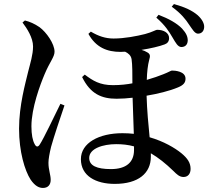

<svg xmlns="http://www.w3.org/2000/svg" viewBox="-20 -863 1040 947"><path d="M831 -678C847 -651 857 -632 874 -631C891 -631 905 -640 906 -663C906 -682 899 -699 878 -722C853 -748 812 -771 762 -790L751 -776C795 -738 814 -707 831 -678ZM913 -741C930 -717 940 -698 956 -697C975 -697 986 -710 987 -729C988 -746 978 -767 955 -788C928 -811 892 -828 838 -843L827 -830C874 -796 896 -767 913 -741ZM91 -752C113 -723 143 -677 143 -634C143 -593 129 -550 119 -510C105 -451 74 -343 74 -228C74 -115 102 -22 131 23C153 55 173 64 192 64C218 64 230 47 230 24C230 -1 219 -25 219 -60C219 -78 224 -106 232 -139C245 -186 278 -285 298 -343L278 -351C252 -299 196 -180 176 -150C167 -136 158 -138 151 -152C141 -170 135 -199 135 -240C135 -330 178 -445 200 -497C226 -559 249 -582 249 -608C249 -647 209 -704 175 -729C150 -746 127 -756 103 -762ZM641 -141V-123C641 -63 603 -29 527 -29C457 -29 420 -46 420 -84C420 -131 489 -152 553 -152C583 -152 612 -149 641 -141ZM398 -495 385 -483C426 -399 482 -376 555 -376C582 -376 607 -378 634 -381L640 -203C622 -205 603 -206 584 -206C468 -206 379 -158 379 -78C379 5 453 44 546 44C663 44 724 -9 724 -90V-107C760 -86 797 -57 836 -19C851 -4 865 10 885 10C908 10 920 -7 920 -30C920 -60 905 -82 875 -107C842 -134 787 -166 718 -186C712 -247 705 -319 703 -391C757 -400 815 -414 858 -432C887 -444 895 -457 895 -475C895 -512 842 -515 828 -515C823 -515 812 -507 786 -497C764 -488 735 -478 704 -469C705 -507 709 -542 716 -568C722 -587 721 -597 706 -605C698 -610 689 -614 678 -617C722 -624 766 -634 792 -644C806 -649 814 -659 814 -675C814 -701 787 -716 756 -716C747 -716 733 -705 695 -695C655 -685 595 -673 540 -673C500 -673 465 -685 428 -707L416 -696C453 -629 508 -607 575 -607L597 -608C612 -601 626 -590 629 -571C633 -546 633 -496 633 -452C607 -447 575 -443 537 -443C472 -443 438 -465 398 -495Z"/></svg>

Font: Noto Serif CJK JP SemiBold
Style: Regular
Weight: 600
Designer: Ryoko NISHIZUKA 西塚涼子 (kana & ideographs); Frank Grießhammer (Latin, Greek & Cyrillic); Wenlong ZHANG 张文龙 (bopomofo); San
Foundry: Adobe
Version: Version 2.001;hotconv 1.1.0;makeotfexe 2.6.0